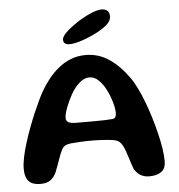

<svg xmlns="http://www.w3.org/2000/svg" viewBox="-57 -874 882 947"><g transform="rotate(-5 384.0 -400.0)"><path d="M644.5 20Q620.5 20 602.2 9.8Q584 -0.5 570.5 -22.5Q565.5 -34.5 560.5 -50Q555.5 -65.5 550.5 -81.8Q545.5 -98 540 -113.2Q534.5 -128.5 528.5 -140Q520.5 -155.5 510 -163.2Q499.5 -171 481 -174Q472 -175.5 454.8 -177Q437.5 -178.5 416.8 -179.5Q396 -180.5 377.5 -180.5Q349.5 -180.5 320.8 -179Q292 -177.5 271 -175.5Q252.5 -173 242.5 -166.8Q232.5 -160.5 226 -147Q219.5 -134 212.8 -115.8Q206 -97.5 199 -77.5Q192 -57.5 184.5 -39Q173 -15.5 155.5 -2.5Q138 10.5 106.5 10.5Q81 10.5 64 2.5Q47 -5.5 38.5 -23.5Q30 -41.5 30 -72Q30 -96.5 36.8 -128.8Q43.5 -161 54.8 -197.2Q66 -233.5 79.8 -270.2Q93.5 -307 108 -340.8Q122.5 -374.5 135.5 -401.8Q148.5 -429 158 -445Q175 -474.5 197.2 -502.8Q219.5 -531 247.2 -553.8Q275 -576.5 308.8 -590Q342.5 -603.5 383 -603.5Q446.5 -603.5 499 -567.8Q551.5 -532 593.5 -472Q609.5 -450.5 625.2 -418.2Q641 -386 656 -347Q671 -308 683.5 -266.5Q696 -225 705.8 -184.8Q715.5 -144.5 720.8 -109.8Q726 -75 726 -49.5Q726 -11.5 704 4.2Q682 20 644.5 20ZM489 -277.5Q499.5 -280 503 -287Q506.5 -294 506.5 -308.5Q506.5 -322.5 501.8 -342.8Q497 -363 489 -385.2Q481 -407.5 470.5 -426.5Q455.5 -454.5 435.5 -473.2Q415.5 -492 392 -492Q365.5 -492 342 -471Q318.5 -450 300.5 -419Q293.5 -407 286 -391.2Q278.5 -375.5 272 -359Q265.5 -342.5 261.5 -327.8Q257.5 -313 257.5 -302.5Q257.5 -287 270.2 -280.8Q283 -274.5 308 -274.5Q355 -274.5 389.5 -274.5Q424 -274.5 448.5 -275.2Q473 -276 489 -277.5ZM308.5 -663.5Q295.5 -663.5 287 -669.2Q278.5 -675 278.5 -688.5Q278.5 -705.5 306.5 -730.2Q334.5 -755 376 -780.5Q404 -797.5 432.8 -809Q461.5 -820.5 480.5 -820.5Q499 -820.5 509.2 -811.5Q519.5 -802.5 519.5 -783.5Q519.5 -762 499.2 -743.5Q479 -725 444 -707Q409 -689 371.2 -676.2Q333.5 -663.5 308.5 -663.5Z"/></g></svg>

Font: Gluten Thin Medium
Style: Regular
Weight: 500
Version: Version 1.300